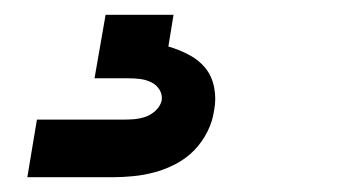

<svg xmlns="http://www.w3.org/2000/svg" viewBox="-20 -20 490 260"><path d="M17 220 30 142H145Q153 142 160.5 141.5Q168 141 176 138.5Q184 136 190.5 130Q197 124 199 116Q200 108 196 101.5Q192 95 185 91.5Q178 88 170 87Q162 86 154 86H108L123 0H215L208 43Q222 47 235.5 54Q249 61 258 72Q267 83 270 98.5Q273 114 270 129Q268 144 261 158Q254 172 243.5 183Q233 194 219 201.5Q205 209 190.5 213Q176 217 161 218.5Q146 220 132 220Z"/></svg>

Font: Iosevka Aile
Style: Bold Italic
Weight: 700
Italic angle: -9°
Designer: Belleve Invis
Foundry: Belleve Invis
Version: Version 28.0.1; ttfautohint (v1.8.4)